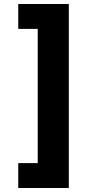

<svg xmlns="http://www.w3.org/2000/svg" viewBox="-20 -812 491 957"><path d="M71 1H168V-668H71V-792H323V125H71Z"/></svg>

Font: Noto Sans Bengali UI Black
Style: Regular
Weight: 900
Designer: Jelle Bosma - Monotype Design Team
Foundry: Monotype Imaging Inc.
Version: Version 2.003; ttfautohint (v1.8.4.7-5d5b)